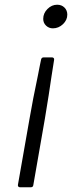

<svg xmlns="http://www.w3.org/2000/svg" viewBox="-20 -583 356 813"><path d="M163 -503Q163 -527 181 -545Q199 -563 222 -563Q241 -563 253 -551Q265 -539 265 -521Q265 -498 246.5 -480.5Q228 -463 204 -463Q187 -463 175 -474.5Q163 -486 163 -503ZM65 210Q60 210 57.5 207Q55 204 56 199L105 -80Q119 -162 141 -266Q145 -286 148 -302Q151 -318 154 -331Q156 -340 165 -340H200Q205 -340 207.5 -337Q210 -334 209 -329L198 -259Q188 -188 170 -80L121 201Q120 210 110 210Z"/></svg>

Font: Open Sauce Two Light Italic
Style: Regular
Weight: 300
Italic angle: -10°
Designer: Alfredo Marco Pradil
Foundry: Creative Sauce Fz LLC
Version: Version 1.477